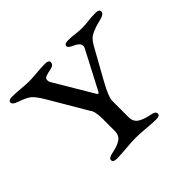

<svg xmlns="http://www.w3.org/2000/svg" viewBox="-115 -595 740 740"><g transform="rotate(-45 255.0 -225.0)"><path d="M211 -79V-144Q211 -186 199 -200L112 -348Q90 -386 75.5 -398Q61 -410 28 -421Q4 -429 4 -440Q4 -452 24 -452Q44 -452 69.5 -449.5Q95 -447 113 -447Q130 -447 157 -449.5Q184 -452 204 -452Q224 -452 224 -440Q224 -425 200 -421Q191 -419 186.5 -418Q182 -417 175.5 -414.5Q169 -412 167 -408.5Q165 -405 165 -399Q165 -393 170 -385L262 -230Q268 -220 273 -230L354 -385Q366 -407 334 -422Q310 -432 310 -441Q310 -453 330 -453Q350 -453 367 -450.5Q384 -448 402 -448Q419 -448 439.5 -450.5Q460 -453 480 -453Q500 -453 500 -441Q500 -428 476 -422Q452 -416 444.5 -413.5Q437 -411 423.5 -405Q410 -399 402.5 -391Q395 -383 387 -370L318 -246Q286 -189 286 -168V-79Q286 -54 303.5 -42.5Q321 -31 352 -25Q376 -21 376 -9Q376 3 356 3Q337 3 303.5 0Q270 -3 249 -3Q228 -3 194 0Q160 3 141 3Q121 3 121 -9Q121 -21 145 -25Q176 -31 193.5 -42.5Q211 -54 211 -79Z"/></g></svg>

Font: EB Garamond SC 12
Style: Regular
Weight: 400
Version: Version 0.016 ; ttfautohint (v0.97) -l 8 -r 50 -G 200 -x 0 -